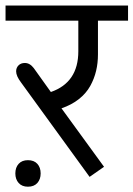

<svg xmlns="http://www.w3.org/2000/svg" viewBox="-35 -645 491 707"><path d="M294.9 6.3 42.5 -341.3Q24.4 -365.2 24.4 -382.3Q24.4 -395.5 33.2 -404.3Q42 -413.1 56.6 -413.1Q75.2 -413.1 89.8 -393.6L152.3 -306.2Q253.4 -341.3 253.4 -456.1V-568.8H-14.6V-624.5H436.5V-568.8H325.7V-444.8Q325.7 -412.6 318.8 -383.8Q312 -355 297.1 -328.1Q282.2 -301.3 255.4 -280Q228.5 -258.8 191.4 -246.1L348.1 -30.8ZM21.5 -6.3Q21.5 -28.3 33.7 -41.7Q45.9 -55.2 67.9 -55.2Q90.3 -55.2 102.5 -41.7Q114.7 -28.3 114.7 -6.3Q114.7 15.1 102.5 28.8Q90.3 42.5 67.9 42.5Q45.9 42.5 33.7 28.8Q21.5 15.1 21.5 -6.3Z"/></svg>

Font: Khula Regular
Style: Regular
Weight: 400
Designer: Erin McLaughlin, Steve Matteson
Version: Version 1.000;PS 1.0;hotconv 1.0.72;makeotf.lib2.5.5900